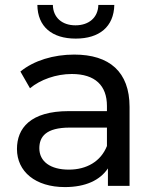

<svg xmlns="http://www.w3.org/2000/svg" viewBox="-20 -756 628 781"><path d="M415 -162C390 -99 332 -66 260 -66C185 -66 140 -99 140 -153C140 -200 167 -237 264 -237H415ZM244 5C328 5 387 -23 419 -71V0H507V-321C507 -464 425 -534 282 -534C198 -534 118 -510 63 -465L102 -397C144 -432 208 -455 272 -455C367 -455 415 -408 415 -325V-304H260C103 -304 49 -234 49 -150C49 -58 124 5 244 5ZM288 -599C384 -599 443 -647 445 -736H380C379 -685 342 -653 287 -653C232 -653 196 -685 195 -736H132C133 -647 192 -599 288 -599Z"/></svg>

Font: Montserrat-Alt1 Med
Style: Regular
Weight: 500
Designer: Differentunic
Foundry: Differentunic
Version: Version 7.222